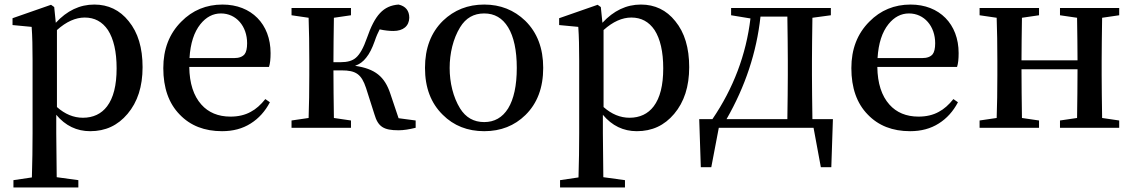

<svg xmlns="http://www.w3.org/2000/svg" viewBox="-20 -561 4979 843"><path d="M324 262V230L229 217C228 128 227 63 227 23V-57C267 -9 317 15 376 15C443 15 497 -10 540 -61C584 -113 606 -181 606 -266C606 -351 586 -418 545 -468C506 -517 455 -541 394 -541C330 -541 274 -514 225 -461L218 -530L204 -540L35 -481V-451L119 -443C122 -402 123 -353 123 -295V24C123 87 122 152 120 218L39 230V262ZM344 -44C303 -44 265 -60 230 -91V-429C271 -466 312 -484 352 -484C395 -484 429 -466 454 -429C479 -390 492 -334 492 -261C492 -186 478 -131 450 -94C425 -61 389 -44 344 -44Z M955 15C1003 15 1045 4 1081 -19C1116 -41 1144 -72 1165 -112L1145 -126C1125 -101 1104 -82 1081 -70C1056 -56 1026 -49 992 -49C938 -49 895 -67 864 -102C830 -140 812 -195 811 -267H1161C1166 -282 1168 -302 1168 -328C1168 -455 1084 -541 957 -541C886 -541 825 -516 776 -466C723 -413 697 -345 697 -262C697 -175 721 -107 769 -58C816 -9 878 15 955 15ZM812 -306C816 -371 832 -420 860 -455C885 -486 915 -502 950 -502C1017 -502 1065 -446 1065 -371C1065 -348 1061 -332 1054 -323C1045 -312 1030 -306 1008 -306Z M1730 11C1752 11 1777 7 1805 0V-32L1730 -42L1694 -149C1669 -225 1627 -259 1539 -272C1559 -279 1575 -291 1588 -308C1602 -325 1614 -349 1625 -380C1632 -401 1640 -419 1647 -432C1670 -427 1690 -425 1707 -425C1751 -425 1776 -447 1777 -483C1777 -514 1761 -534 1730 -541C1663 -536 1626 -495 1591 -394C1576 -351 1560 -322 1542 -307C1527 -294 1505 -288 1477 -288H1444C1444 -345 1445 -410 1446 -483L1521 -494V-526H1260V-494L1335 -483C1337 -427 1338 -364 1338 -294V-232C1338 -162 1337 -99 1335 -43L1260 -32V0H1521V-32L1446 -43C1445 -118 1444 -187 1444 -252H1480C1543 -252 1567 -235 1587 -175L1624 -59C1640 -4 1665 11 1730 11Z M2106 15C2179 15 2239 -9 2287 -56C2339 -107 2365 -176 2365 -263C2365 -349 2339 -418 2286 -470C2237 -517 2177 -541 2106 -541C2034 -541 1974 -517 1925 -470C1872 -418 1846 -349 1846 -263C1846 -176 1872 -108 1924 -57C1972 -9 2033 15 2106 15ZM2106 -25C2060 -25 2025 -45 2000 -85C1939 -184 1939 -341 2000 -441C2025 -482 2060 -502 2106 -502C2151 -502 2186 -482 2211 -441C2236 -400 2249 -340 2249 -263C2249 -185 2236 -126 2211 -85C2186 -45 2151 -25 2106 -25Z M2724 262V230L2629 217C2628 128 2627 63 2627 23V-57C2667 -9 2717 15 2776 15C2843 15 2897 -10 2940 -61C2984 -113 3006 -181 3006 -266C3006 -351 2986 -418 2945 -468C2906 -517 2855 -541 2794 -541C2730 -541 2674 -514 2625 -461L2618 -530L2604 -540L2435 -481V-451L2519 -443C2522 -402 2523 -353 2523 -295V24C2523 87 2522 152 2520 218L2439 230V262ZM2744 -44C2703 -44 2665 -60 2630 -91V-429C2671 -466 2712 -484 2752 -484C2795 -484 2829 -466 2854 -429C2879 -390 2892 -334 2892 -261C2892 -186 2878 -131 2850 -94C2825 -61 2789 -44 2744 -44Z M3103 173 3136 0H3552L3584 173H3630L3637 -38H3547C3546 -113 3545 -177 3545 -232V-294C3545 -345 3546 -408 3547 -483L3628 -494V-526H3190V-494L3275 -480C3256 -321 3200 -173 3108 -38H3050L3057 173ZM3170 -38C3252 -181 3302 -331 3319 -488H3437C3438 -413 3439 -349 3439 -294V-232C3439 -177 3438 -113 3437 -38Z M3976 15C4024 15 4066 4 4102 -19C4137 -41 4165 -72 4186 -112L4166 -126C4146 -101 4125 -82 4102 -70C4077 -56 4047 -49 4013 -49C3959 -49 3916 -67 3885 -102C3851 -140 3833 -195 3832 -267H4182C4187 -282 4189 -302 4189 -328C4189 -455 4105 -541 3978 -541C3907 -541 3846 -516 3797 -466C3744 -413 3718 -345 3718 -262C3718 -175 3742 -107 3790 -58C3837 -9 3899 15 3976 15ZM3833 -306C3837 -371 3853 -420 3881 -455C3906 -486 3936 -502 3971 -502C4038 -502 4086 -446 4086 -371C4086 -348 4082 -332 4075 -323C4066 -312 4051 -306 4029 -306Z M4542 0V-32L4467 -43C4466 -118 4465 -189 4465 -257H4711C4711 -189 4710 -118 4709 -43L4634 -32V0H4894V-32L4819 -43C4818 -118 4817 -181 4817 -232V-294C4817 -345 4818 -408 4819 -483L4894 -494V-526H4634V-494L4709 -483C4710 -411 4711 -349 4711 -296H4465C4465 -349 4466 -411 4467 -483L4542 -494V-526H4281V-494L4356 -483C4358 -427 4359 -364 4359 -294V-232C4359 -162 4358 -99 4356 -43L4281 -32V0Z"/></svg>

Font: AllPunType SemiBold
Style: Regular
Weight: 600
Version: 1.0